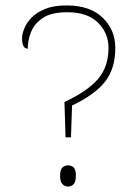

<svg xmlns="http://www.w3.org/2000/svg" viewBox="-20 -681 486 706"><path d="M241 -176H221L217 -306Q301 -345 340 -390Q379 -435 379 -505Q379 -559 340.5 -597.5Q302 -636 227 -636Q169 -636 137.5 -615Q106 -594 94 -563Q82 -532 82 -502Q61 -502 61 -541Q61 -555 69 -575.5Q77 -596 95.5 -615.5Q114 -635 145.5 -648Q177 -661 225 -661Q311 -661 357.5 -616Q404 -571 404 -505Q404 -429 366.5 -381Q329 -333 245 -293ZM230 5Q219 5 210 -3.5Q201 -12 201 -35Q201 -58 210 -65.5Q219 -73 230 -73Q242 -73 250.5 -65.5Q259 -58 259 -35Q259 -12 250.5 -3.5Q242 5 230 5Z"/></svg>

Font: Noto Serif Telugu Thin
Style: Regular
Weight: 100
Designer: Jelle Bosma - Monotype Design Team
Foundry: Monotype Imaging Inc.
Version: Version 2.005; ttfautohint (v1.8.4.7-5d5b)